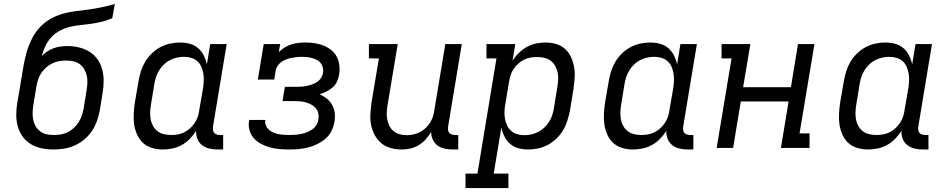

<svg xmlns="http://www.w3.org/2000/svg" viewBox="-20 -755 4840 980"><path d="M253 8Q222 8 192.5 2Q163 -4 138 -19Q113 -34 96 -57.5Q79 -81 71 -109Q63 -137 63 -168Q63 -199 68 -230L84 -321Q85 -331 86.5 -340Q88 -349 90 -359Q95 -392 101 -424.5Q107 -457 116.5 -490Q126 -523 141.5 -554.5Q157 -586 180.5 -612.5Q204 -639 235 -657Q266 -675 299 -684.5Q332 -694 365.5 -698Q399 -702 432.5 -706.5Q466 -711 499.5 -718Q533 -725 566 -735L553 -662Q528 -651 501.5 -644.5Q475 -638 448 -634Q421 -630 394.5 -627.5Q368 -625 341 -619Q314 -613 288.5 -600Q263 -587 243.5 -566.5Q224 -546 212 -520.5Q200 -495 193 -469Q206 -482 221.5 -492.5Q237 -503 254 -509Q271 -515 289 -517.5Q307 -520 324 -520Q354 -520 383 -513Q412 -506 436.5 -491Q461 -476 477.5 -452.5Q494 -429 501.5 -401Q509 -373 509 -342.5Q509 -312 504 -282L489 -190Q484 -163 474.5 -136.5Q465 -110 449 -86Q433 -62 410 -43Q387 -24 361 -12.5Q335 -1 307.5 3.5Q280 8 253 8ZM254 -66Q273 -66 291 -69Q309 -72 326 -80.5Q343 -89 357.5 -102.5Q372 -116 382 -132.5Q392 -149 398 -166.5Q404 -184 407 -202L422 -294Q425 -313 426 -331.5Q427 -350 423 -368Q419 -386 410 -401.5Q401 -417 387 -427.5Q373 -438 355 -442Q337 -446 318 -446Q300 -446 282.5 -443Q265 -440 248 -432Q231 -424 216.5 -411.5Q202 -399 191.5 -383.5Q181 -368 175 -350.5Q169 -333 166 -315L150 -218Q147 -199 146.5 -180Q146 -161 149.5 -143.5Q153 -126 162 -110.5Q171 -95 185 -84.5Q199 -74 217 -70Q235 -66 254 -66Z M810 8Q810 8 810 8Q810 8 810 8Q782 8 755.5 0Q729 -8 710 -25.5Q691 -43 680 -67.5Q669 -92 665 -118.5Q661 -145 662.5 -173.5Q664 -202 668 -230L687 -340Q691 -365 699 -390.5Q707 -416 720.5 -439Q734 -462 754 -481.5Q774 -501 798 -514Q822 -527 848 -532.5Q874 -538 899 -538Q925 -538 949 -531.5Q973 -525 991 -509.5Q1009 -494 1020 -472Q1031 -450 1036 -426L1053 -530H1137L1067 -108Q1066 -99 1067 -91Q1068 -83 1073 -77Q1078 -71 1086 -68.5Q1094 -66 1102 -66H1119V8H1090Q1068 8 1047.5 3Q1027 -2 1011 -14.5Q995 -27 987.5 -46.5Q980 -66 981 -87Q967 -65 948.5 -46Q930 -27 907 -14.5Q884 -2 859 3Q834 8 810 8ZM854 -66Q871 -66 888 -69Q905 -72 921 -80Q937 -88 950.5 -100.5Q964 -113 974 -128Q984 -143 989.5 -159.5Q995 -176 997 -193L1016 -303Q1019 -322 1020 -341Q1021 -360 1018 -378.5Q1015 -397 1008 -413.5Q1001 -430 988 -442Q975 -454 957 -459.5Q939 -465 920 -465Q901 -465 883 -461Q865 -457 848 -448.5Q831 -440 817 -426.5Q803 -413 793 -397Q783 -381 777 -363.5Q771 -346 768 -328L750 -218Q747 -199 746.5 -180Q746 -161 749.5 -143.5Q753 -126 762 -110.5Q771 -95 785 -84.5Q799 -74 817 -70Q835 -66 854 -66Z M1457 8Q1432 8 1407 6Q1382 4 1358.5 -2.5Q1335 -9 1314 -20Q1293 -31 1277 -48Q1261 -65 1254 -88.5Q1247 -112 1251 -137Q1251 -138 1251.5 -140Q1252 -142 1252 -143H1335Q1335 -143 1334.5 -142Q1334 -141 1334 -140Q1332 -126 1337.5 -113.5Q1343 -101 1353 -92.5Q1363 -84 1375.5 -78.5Q1388 -73 1401.5 -70.5Q1415 -68 1429 -67Q1443 -66 1457 -66Q1472 -66 1486.5 -67Q1501 -68 1516 -71Q1531 -74 1545.5 -79.5Q1560 -85 1573 -94Q1586 -103 1594.5 -116.5Q1603 -130 1605 -145Q1608 -160 1605 -175Q1602 -190 1593 -201.5Q1584 -213 1571 -220Q1558 -227 1544 -231.5Q1530 -236 1514.5 -237.5Q1499 -239 1483 -239H1422L1434 -312H1495Q1509 -312 1522 -313Q1535 -314 1548.5 -317Q1562 -320 1575.5 -325Q1589 -330 1600.5 -338Q1612 -346 1619.5 -358.5Q1627 -371 1629 -384Q1631 -397 1628 -410Q1625 -423 1617 -433Q1609 -443 1597.5 -449Q1586 -455 1573.5 -458.5Q1561 -462 1547.5 -463.5Q1534 -465 1521 -465Q1507 -465 1494 -463.5Q1481 -462 1468 -459.5Q1455 -457 1441.5 -452Q1428 -447 1416.5 -439Q1405 -431 1397 -419Q1389 -407 1387 -394L1380 -349H1296L1326 -530H1410L1403 -489Q1417 -503 1433.5 -513Q1450 -523 1467.5 -528.5Q1485 -534 1503.5 -536Q1522 -538 1539 -538Q1563 -538 1586.5 -534.5Q1610 -531 1631 -522.5Q1652 -514 1670 -500Q1688 -486 1698.5 -466Q1709 -446 1712 -422.5Q1715 -399 1711 -375Q1708 -357 1700.5 -339.5Q1693 -322 1678.5 -309.5Q1664 -297 1646.5 -288Q1629 -279 1611 -274Q1631 -265 1648 -251.5Q1665 -238 1675.5 -219Q1686 -200 1688.5 -177.5Q1691 -155 1687 -132Q1683 -108 1671.5 -85.5Q1660 -63 1640.5 -46.5Q1621 -30 1598 -19Q1575 -8 1551.5 -2Q1528 4 1504 6Q1480 8 1457 8Z M2030 8Q2001 8 1974 0.5Q1947 -7 1926.5 -24Q1906 -41 1893 -65Q1880 -89 1874.5 -116Q1869 -143 1870.5 -172Q1872 -201 1876 -230L1914 -457H1863V-530H2010L1958 -218Q1955 -199 1954 -181Q1953 -163 1956.5 -145.5Q1960 -128 1967.5 -112.5Q1975 -97 1988.5 -86Q2002 -75 2019 -70Q2036 -65 2055 -65Q2072 -65 2089 -68.5Q2106 -72 2122 -80Q2138 -88 2151.5 -100.5Q2165 -113 2174.5 -128Q2184 -143 2189.5 -159.5Q2195 -176 2197 -193L2253 -530H2337L2267 -108Q2266 -99 2267 -91Q2268 -83 2273 -77Q2278 -71 2286 -68.5Q2294 -66 2302 -66H2319V8H2290Q2269 8 2248.5 3.5Q2228 -1 2212.5 -13Q2197 -25 2188.5 -43.5Q2180 -62 2181 -82Q2169 -62 2153 -44Q2137 -26 2117 -14Q2097 -2 2074.5 3Q2052 8 2030 8Z M2356 205V131H2417L2514 -457H2463V-530H2610L2596 -445Q2609 -466 2628 -484.5Q2647 -503 2669.5 -515.5Q2692 -528 2716.5 -533Q2741 -538 2765 -538Q2765 -538 2765 -538Q2765 -538 2766 -538Q2793 -538 2819.5 -530Q2846 -522 2865 -504.5Q2884 -487 2895 -462.5Q2906 -438 2910.5 -411.5Q2915 -385 2913 -356.5Q2911 -328 2907 -300L2889 -190Q2884 -165 2876 -139.5Q2868 -114 2854.5 -91Q2841 -68 2821 -48.5Q2801 -29 2777 -16Q2753 -3 2727.5 2.5Q2702 8 2676 8Q2650 8 2626 1.5Q2602 -5 2584 -20.5Q2566 -36 2555 -58Q2544 -80 2539 -104L2500 131H2575V205ZM2656 -65Q2674 -65 2692 -69Q2710 -73 2727 -81.5Q2744 -90 2758 -103.5Q2772 -117 2782.5 -133Q2793 -149 2798.5 -166.5Q2804 -184 2807 -202L2825 -312Q2828 -331 2829 -350Q2830 -369 2826 -386.5Q2822 -404 2813 -419.5Q2804 -435 2790 -445.5Q2776 -456 2758 -460Q2740 -464 2721 -464Q2704 -464 2687 -461Q2670 -458 2654 -450Q2638 -442 2624.5 -429.5Q2611 -417 2601 -402Q2591 -387 2586 -370.5Q2581 -354 2578 -337L2560 -227Q2556 -208 2555 -189Q2554 -170 2557 -151.5Q2560 -133 2567.5 -116.5Q2575 -100 2588 -88Q2601 -76 2618.5 -70.5Q2636 -65 2656 -65Z M3210 8Q3210 8 3210 8Q3210 8 3210 8Q3182 8 3155.5 0Q3129 -8 3110 -25.5Q3091 -43 3080 -67.5Q3069 -92 3065 -118.5Q3061 -145 3062.5 -173.5Q3064 -202 3068 -230L3087 -340Q3091 -365 3099 -390.5Q3107 -416 3120.5 -439Q3134 -462 3154 -481.5Q3174 -501 3198 -514Q3222 -527 3248 -532.5Q3274 -538 3299 -538Q3325 -538 3349 -531.5Q3373 -525 3391 -509.5Q3409 -494 3420 -472Q3431 -450 3436 -426L3453 -530H3537L3467 -108Q3466 -99 3467 -91Q3468 -83 3473 -77Q3478 -71 3486 -68.5Q3494 -66 3502 -66H3519V8H3490Q3468 8 3447.5 3Q3427 -2 3411 -14.5Q3395 -27 3387.5 -46.5Q3380 -66 3381 -87Q3367 -65 3348.5 -46Q3330 -27 3307 -14.5Q3284 -2 3259 3Q3234 8 3210 8ZM3254 -66Q3271 -66 3288 -69Q3305 -72 3321 -80Q3337 -88 3350.5 -100.5Q3364 -113 3374 -128Q3384 -143 3389.5 -159.5Q3395 -176 3397 -193L3416 -303Q3419 -322 3420 -341Q3421 -360 3418 -378.5Q3415 -397 3408 -413.5Q3401 -430 3388 -442Q3375 -454 3357 -459.5Q3339 -465 3320 -465Q3301 -465 3283 -461Q3265 -457 3248 -448.5Q3231 -440 3217 -426.5Q3203 -413 3193 -397Q3183 -381 3177 -363.5Q3171 -346 3168 -328L3150 -218Q3147 -199 3146.5 -180Q3146 -161 3149.5 -143.5Q3153 -126 3162 -110.5Q3171 -95 3185 -84.5Q3199 -74 3217 -70Q3235 -66 3254 -66Z M3638 0 3714 -457H3663V-530H3810L3773 -310H4017L4053 -530H4137L4061 -74H4112V0H3966L4005 -237H3761L3722 0Z M4410 8Q4410 8 4410 8Q4410 8 4410 8Q4382 8 4355.5 0Q4329 -8 4310 -25.5Q4291 -43 4280 -67.5Q4269 -92 4265 -118.5Q4261 -145 4262.5 -173.5Q4264 -202 4268 -230L4287 -340Q4291 -365 4299 -390.5Q4307 -416 4320.5 -439Q4334 -462 4354 -481.5Q4374 -501 4398 -514Q4422 -527 4448 -532.5Q4474 -538 4499 -538Q4525 -538 4549 -531.5Q4573 -525 4591 -509.5Q4609 -494 4620 -472Q4631 -450 4636 -426L4653 -530H4737L4667 -108Q4666 -99 4667 -91Q4668 -83 4673 -77Q4678 -71 4686 -68.5Q4694 -66 4702 -66H4719V8H4690Q4668 8 4647.5 3Q4627 -2 4611 -14.5Q4595 -27 4587.5 -46.5Q4580 -66 4581 -87Q4567 -65 4548.5 -46Q4530 -27 4507 -14.5Q4484 -2 4459 3Q4434 8 4410 8ZM4454 -66Q4471 -66 4488 -69Q4505 -72 4521 -80Q4537 -88 4550.5 -100.5Q4564 -113 4574 -128Q4584 -143 4589.5 -159.5Q4595 -176 4597 -193L4616 -303Q4619 -322 4620 -341Q4621 -360 4618 -378.5Q4615 -397 4608 -413.5Q4601 -430 4588 -442Q4575 -454 4557 -459.5Q4539 -465 4520 -465Q4501 -465 4483 -461Q4465 -457 4448 -448.5Q4431 -440 4417 -426.5Q4403 -413 4393 -397Q4383 -381 4377 -363.5Q4371 -346 4368 -328L4350 -218Q4347 -199 4346.5 -180Q4346 -161 4349.5 -143.5Q4353 -126 4362 -110.5Q4371 -95 4385 -84.5Q4399 -74 4417 -70Q4435 -66 4454 -66Z"/></svg>

Font: Iosevka Slab Extended
Style: Italic
Weight: 400
Width: 7
Italic angle: -9°
Monospace: yes
Designer: Belleve Invis
Foundry: Belleve Invis
Version: Version 11.1.0; ttfautohint (v1.8.3)